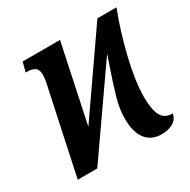

<svg xmlns="http://www.w3.org/2000/svg" viewBox="-129 -659 785 792"><g transform="rotate(-30 264.0 -262.5)"><path d="M323 -121Q323 -165 337 -215Q351 -265 379 -346L394 -390L122 0H29L118 -417Q119 -428 120 -434.5Q121 -441 121 -446Q121 -472 108 -481Q95 -490 75 -490H64L76 -536H254L176 -167L432 -536H523Q487 -444 461.5 -338Q436 -232 436 -158Q436 -99 451.5 -69.5Q467 -40 505 -41Q501 -16 479 -2.5Q457 11 424 11Q375 11 349 -22.5Q323 -56 323 -121Z"/></g></svg>

Font: Noto Serif CondSemiBold
Style: Italic
Weight: 600
Width: 3
Italic angle: -12°
Designer: Monotype Design Team
Foundry: Monotype Imaging Inc.
Version: Version 1.001